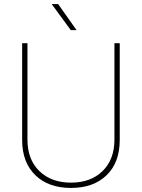

<svg xmlns="http://www.w3.org/2000/svg" viewBox="-20 -926 707 956"><path d="M576.2 -710.9V-229.5Q576.2 -116.7 510.7 -53.5Q445.3 9.8 333.5 9.8Q221.7 9.8 156.2 -53.5Q90.8 -116.7 90.3 -227.5V-710.9H116.7V-230.5Q116.7 -131.8 176 -74.2Q235.4 -16.6 333.5 -16.6Q431.6 -16.6 490.7 -74.2Q549.8 -131.8 549.8 -231V-710.9ZM361.3 -775.9H332.5L237.3 -905.8H269.5Z"/></svg>

Font: TypoPRO Roboto
Style: Regular
Weight: 250
Designer: Google
Version: Version 2.136; 2016